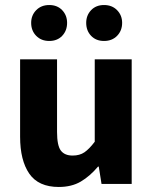

<svg xmlns="http://www.w3.org/2000/svg" viewBox="-20 -732 608 764"><path d="M214 12Q133 12 96.5 -41Q60 -94 60 -188V-496H207V-207Q207 -153 222 -133Q237 -113 269 -113Q297 -113 316 -126Q335 -139 357 -168V-496H504V0H384L373 -69H370Q338 -31 301.5 -9.5Q265 12 214 12ZM176 -569Q144 -569 124 -589.5Q104 -610 104 -641Q104 -671 124 -691.5Q144 -712 176 -712Q208 -712 227.5 -691.5Q247 -671 247 -641Q247 -610 227.5 -589.5Q208 -569 176 -569ZM394 -569Q362 -569 342.5 -589.5Q323 -610 323 -641Q323 -671 342.5 -691.5Q362 -712 394 -712Q426 -712 446 -691.5Q466 -671 466 -641Q466 -610 446 -589.5Q426 -569 394 -569Z"/></svg>

Font: Giro Regular
Style: Bold
Weight: 700
Designer: Paul D. Hunt
Foundry: Adobe Systems Incorporated
Version: Version 1.000;PS 1.0;hotconv 1.0.88;makeotf.lib2.5.647800